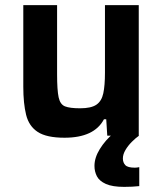

<svg xmlns="http://www.w3.org/2000/svg" viewBox="-20 -530 633 750"><path d="M232 8Q162 8 127.5 -14.5Q93 -37 82 -81.5Q71 -126 71 -191V-510H203V-240Q203 -178 209 -150Q215 -122 234 -114.5Q253 -107 293 -107Q336 -107 356.5 -121Q377 -135 383.5 -165.5Q390 -196 390 -246V-510H522V0H399L395 -64H386Q348 8 232 8ZM465 200Q419 200 393.5 188.5Q368 177 358.5 158.5Q349 140 349 118Q349 86 370 52Q391 18 424 -10L523 0Q510 9 495 24Q480 39 470 56Q460 73 460 89Q460 105 469.5 115Q479 125 507 125Q510 125 514.5 124.5Q519 124 524 123V197Q497 200 465 200Z"/></svg>

Font: Saira SemiBold
Style: Regular
Weight: 600
Designer: Hector Gatti with collaboration of the Omnibus-Type team
Foundry: Omnibus-Type
Version: Version 1.100; ttfautohint (v1.8.3)